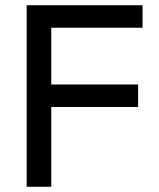

<svg xmlns="http://www.w3.org/2000/svg" viewBox="-20 -714 606 734"><path d="M82 0V-694H176V0ZM146 -305V-391H508V-305ZM146 -608V-694H525V-608Z"/></svg>

Font: Outfit Thin
Style: Regular
Weight: 400
Version: Version 1.100;gftools[0.9.27]